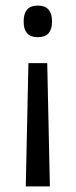

<svg xmlns="http://www.w3.org/2000/svg" viewBox="-20 -518 272 689"><path d="M159 151 149.5 -291.5H82L72.5 151ZM115.5 -498Q90 -498 77.5 -483.8Q65 -469.5 65 -443.5V-438.5Q65 -412.5 77.5 -398.5Q90 -384.5 115.5 -384.5Q141.5 -384.5 154 -398.5Q166.5 -412.5 166.5 -438.5V-443.5Q166.5 -469.5 154 -483.8Q141.5 -498 115.5 -498Z"/></svg>

Font: Anek Malayalam
Style: Regular
Weight: 400
Version: Version 1.003